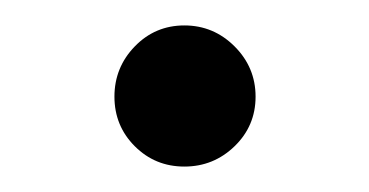

<svg xmlns="http://www.w3.org/2000/svg" viewBox="-20 -120 290 151"><path d="M86 -5Q70 -21 70 -44Q70 -67 86 -83.5Q102 -100 125 -100Q148 -100 164.5 -83.5Q181 -67 181 -44Q181 -21 164.5 -5Q148 11 125 11Q102 11 86 -5Z"/></svg>

Font: Belleza
Style: Regular
Weight: 400
Designer: Eduardo Rodriguez Tunni
Foundry: Eduardo Rodriguez Tunni
Version: Version 1.001